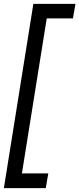

<svg xmlns="http://www.w3.org/2000/svg" viewBox="-23 -760 409 990"><path d="M90 134H226L213 210H-3L149 -740H366L353 -665H218Z"/></svg>

Font: Georama ExtraCondensed Thin Medium
Style: Italic
Weight: 500
Italic angle: -9°
Version: Version 1.001